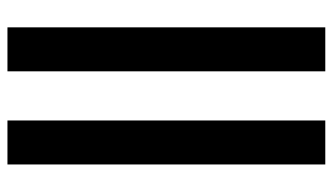

<svg xmlns="http://www.w3.org/2000/svg" viewBox="-204 -666 871 502"><g transform="rotate(-90 231.0 -415.5)"><path d="M51.5 0V-831H166.5V0ZM295 0V-831H410V0Z"/></g></svg>

Font: Merriweather 96pt SemiBold
Style: Regular
Weight: 600
Version: Version 2.100